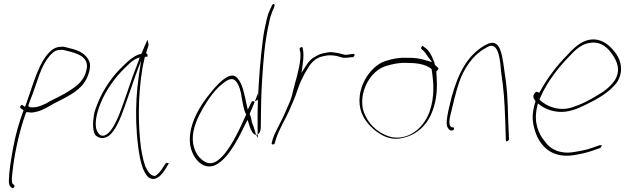

<svg xmlns="http://www.w3.org/2000/svg" viewBox="-20 -761 3180 977"><path d="M84 -211 100 -200C78 -141 59 -76 47 -10C36 52 26 109 25 158C25 180 29 186 40 195C47 201 59 187 52 181L45 175L43 173C37 156 42 130 44 110C52 33 72 -63 98 -146L113 -190H126C136 -187 148 -188 163 -192H164C197 -199 229 -220 254 -234C309 -263 374 -290 409 -341C430 -372 445 -421 435 -447C420 -485 382 -506 332 -516C317 -520 307 -525 291 -523H290C273 -523 255 -516 243 -506C178 -452 151 -337 113 -232L107 -217L96 -225C88 -231 79 -218 84 -211ZM124 -222 125 -227C131 -244 138 -263 145 -280C170 -345 187 -423 230 -473V-474C245 -490 259 -507 286 -507C302 -509 314 -504 326 -501C365 -491 429 -476 422 -416C414 -358 377 -327 340 -304C296 -273 252 -258 212 -233H211C189 -223 165 -212 135 -215C135 -214 124 -219 124 -222Z M458 -176C451 -136 452 -95 464 -75C481 -56 510 -51 538 -73C568 -100 592 -155 612 -212C632 -267 651 -325 671 -381L698 -453L687 -380C675 -297 671 -220 673 -143C676 -60 686 39 707 96C719 125 732 142 746 147C778 159 803 129 825 94L838 72C840 70 838 69 833 68C826 72 826 69 826 63V66L811 88C803 102 794 114 784 123C774 135 765 137 755 131C742 126 731 110 720 87C711 62 703 29 697 -12C683 -121 681 -262 703 -402C705 -421 710 -438 713 -453L717 -471L723 -473C728 -473 730 -472 730 -471V-473C732 -482 731 -487 723 -490C728 -507 732 -518 736 -531C735 -545 732 -555 731 -558C731 -557 728 -553 726 -549C722 -539 705 -503 699 -486V-488C695 -484 695 -485 689 -485C657 -473 636 -455 603 -422C556 -378 507 -310 478 -238C468 -214 461 -194 458 -176ZM492 -236C520 -305 568 -369 613 -413C635 -434 653 -454 677 -464L691 -469L683 -445C654 -375 628 -290 600 -214C588 -180 545 -61 497 -71C489 -73 484 -78 479 -86C455 -117 471 -186 492 -236Z M960 -133C937 -63 944 -10 965 28C984 63 1017 96 1066 83C1131 60 1184 -36 1228 -129L1240 -151L1247 -129C1253 -106 1266 -75 1283 -75L1271 -115C1268 -123 1264 -132 1261 -141V-143C1258 -156 1257 -171 1250 -180L1277 -245L1273 -243C1272 -245 1272 -245 1269 -246C1262 -247 1261 -245 1254 -230L1241 -203L1235 -228C1224 -279 1215 -334 1189 -362C1159 -402 1104 -352 1062 -302C1023 -255 983 -201 960 -133ZM961 -51C959 -107 987 -166 1013 -211C1040 -257 1074 -306 1114 -336C1135 -354 1162 -369 1179 -349C1196 -332 1207 -293 1210 -263L1219 -217C1223 -203 1226 -188 1233 -179C1201 -106 1161 -23 1120 25C1091 57 1060 84 1021 61C986 42 962 -3 961 -51ZM1333 -644C1328 -621 1322 -594 1318 -562C1305 -462 1297 -358 1293 -263L1292 -236C1291 -197 1290 -160 1291 -126V-77C1300 -81 1306 -93 1307 -111C1308 -187 1308 -271 1314 -358C1320 -447 1326 -545 1349 -644C1353 -667 1359 -686 1365 -701L1375 -724C1378 -734 1379 -738 1374 -740C1370 -743 1364 -737 1361 -727C1348 -701 1340 -680 1333 -644ZM1277 -245C1283 -248 1292 -253 1292 -253C1292 -256 1293 -259 1293 -263V-287ZM1283 -75 1293 -59 1291 -77C1289 -76 1286 -75 1284 -75Z M1363 -35C1361 -28 1364 -26 1367 -26C1374 -26 1376 -27 1379 -34L1384 -53C1400 -104 1431 -151 1452 -199C1465 -232 1481 -263 1490 -292C1497 -314 1506 -339 1516 -358L1530 -386L1548 -416C1567 -449 1593 -468 1621 -474L1634 -477C1651 -481 1670 -480 1688 -477C1708 -474 1722 -465 1738 -467H1739C1747 -467 1762 -469 1767 -470H1776C1783 -472 1790 -489 1778 -486H1771C1762 -484 1751 -484 1743 -482H1741C1735 -482 1732 -483 1728 -484L1712 -488C1705 -490 1701 -491 1694 -492L1673 -495C1657 -498 1638 -492 1621 -489L1605 -484L1586 -474C1564 -463 1553 -451 1538 -428L1514 -390L1520 -431C1525 -466 1526 -495 1520 -517C1518 -527 1503 -518 1505 -511V-510C1505 -503 1509 -498 1509 -485C1510 -457 1503 -423 1495 -389C1492 -375 1489 -364 1485 -351C1481 -332 1475 -317 1472 -302L1468 -284C1466 -275 1463 -266 1460 -258L1458 -251C1443 -217 1429 -181 1412 -148C1397 -116 1377 -83 1368 -54ZM1450 -189Z M1837 -355C1799 -284 1804 -216 1827 -171C1845 -135 1880 -100 1912 -81C1939 -63 1980 -48 2024 -58C2097 -72 2155 -122 2182 -200C2204 -258 2205 -322 2202 -368L2200 -398C2205 -402 2215 -411 2209 -416L2193 -431C2191 -438 2191 -447 2186 -453C2178 -478 2160 -508 2143 -518L2133 -526C2132 -529 2129 -528 2126 -524C2118 -513 2127 -510 2131 -506C2140 -500 2149 -484 2158 -472L2179 -445L2144 -455C2116 -464 2089 -467 2055 -467C2015 -469 1979 -463 1940 -450C1899 -437 1860 -398 1837 -355ZM1824 -223C1815 -306 1867 -400 1941 -424C1975 -435 2012 -443 2048 -441C2097 -441 2143 -436 2176 -410L2178 -397C2186 -342 2193 -271 2166 -193C2133 -102 2053 -46 1969 -64C1914 -79 1865 -117 1840 -171C1832 -186 1826 -204 1824 -223ZM2048 -441Z M2262 -200C2253 -159 2248 -122 2260 -109C2264 -101 2271 -97 2275 -97H2282C2286 -97 2289 -100 2290 -105C2291 -110 2290 -113 2286 -113H2279C2256 -123 2271 -170 2278 -200C2289 -246 2298 -285 2312 -329C2338 -414 2389 -482 2447 -514C2466 -526 2486 -537 2502 -517C2510 -508 2516 -493 2520 -473C2525 -450 2528 -424 2530 -394C2543 -308 2547 -256 2551 -146L2554 -48C2553 -35 2570 -45 2570 -53L2566 -149C2563 -261 2561 -311 2547 -398C2540 -450 2533 -506 2513 -530C2493 -551 2474 -545 2443 -528C2358 -477 2311 -389 2277 -263Z M2698 -282C2689 -270 2697 -257 2705 -247L2703 -239C2686 -181 2688 -149 2699 -107C2722 -19 2786 45 2896 29C2930 24 2966 16 2994 6L3034 -8C3036 -9 3039 -12 3041 -18C3043 -20 3044 -21 3039 -22H3031L2991 -8C2964 2 2930 8 2898 13C2831 24 2780 -1 2753 -41C2719 -81 2695 -138 2713 -217L2717 -235L2730 -225C2755 -207 2786 -195 2823 -192C2870 -188 2919 -207 2958 -227C3016 -255 3084 -291 3122 -346C3154 -400 3139 -452 3116 -486C3095 -516 3067 -544 3033 -555C2967 -576 2912 -533 2865 -479C2819 -434 2765 -364 2730 -299L2724 -289L2715 -293C2709 -296 2704 -292 2698 -283ZM2725 -254 2731 -268C2763 -343 2823 -419 2872 -469C2906 -507 2939 -537 2982 -543C3042 -552 3077 -514 3101 -476C3118 -450 3141 -404 3108 -352C3086 -319 3050 -293 3018 -275C2976 -249 2936 -229 2892 -215C2825 -193 2761 -219 2725 -254ZM2731 -268Z"/></svg>

Font: Stray Cat
Style: ExLtCnObl
Weight: 200
Version: Version 1.0